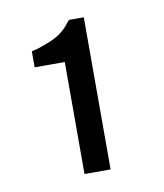

<svg xmlns="http://www.w3.org/2000/svg" viewBox="-54 -846 403 471"><g transform="rotate(-10 147.5 -610.5)"><path d="M185 -800V-421H120V-700H45V-740L58 -743Q90 -753 109 -763.5Q128 -774 143 -794L148 -800Z"/></g></svg>

Font: Be Vietnam Pro Light
Style: Regular
Weight: 300
Designer: Lam Bao, Tony Le, Vietanh Nguyen
Foundry: Yellow Type Foundry
Version: Version 1.002; ttfautohint (v1.8.3)